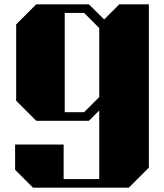

<svg xmlns="http://www.w3.org/2000/svg" viewBox="-20 -620 760 890"><path d="M670 -600V157L577 250H133L50 167V50H275V210H440V-108L392 -60H148L55 -153V-507L148 -600H392L463 -530L533 -600ZM440 -170V-490L370 -560H280V-100H370Z"/></svg>

Font: Kumar One
Style: Regular
Weight: 400
Designer: Parimal Parmar
Foundry: Indian Type Foundry
Version: Version 1.001;PS 1.001;hotconv 1.0.88;makeotf.lib2.5.647800